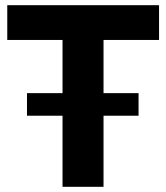

<svg xmlns="http://www.w3.org/2000/svg" viewBox="-20 -720 640 740"><path d="M593 -566H379V-361H514V-274H379V0H221V-274H84V-361H221V-566H8V-700H593Z"/></svg>

Font: Argentum Sans SemiBold
Style: Regular
Weight: 600
Designer: Julieta Ulanovsky (Modified by Cristiano Sobral)
Foundry: Julieta Ulanovsky
Version: Version 5.001;November 22, 2018;FontCreator 11.5.0.2425 64-b